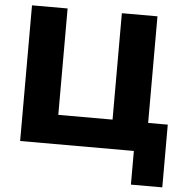

<svg xmlns="http://www.w3.org/2000/svg" viewBox="-58 -762 965 994"><g transform="rotate(5 424.0 -265.0)"><path d="M659 175V0H68V-705H253V-152H535V-705H720V-151H822V175Z"/></g></svg>

Font: Nunito Sans 11pt Black
Style: Regular
Weight: 900
Version: Version 3.101;gftools[0.9.27]